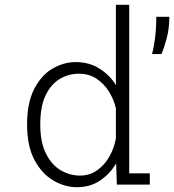

<svg xmlns="http://www.w3.org/2000/svg" viewBox="-20 -770 726 801"><path d="M300.5 11Q251 11 203.2 -16.5Q155.5 -44 124.2 -102Q93 -160 93 -251Q93 -342 123 -399.5Q153 -457 199.5 -484Q246 -511 295.5 -511Q353 -511 396 -483.2Q439 -455.5 463.5 -415V-750H519V-47H605V0H467.5L464.5 -88.5Q440.5 -46.5 399 -17.8Q357.5 11 300.5 11ZM148 -251Q148 -176.5 171.8 -129.2Q195.5 -82 233.2 -59.8Q271 -37.5 313 -37.5Q355 -37.5 386.2 -60.2Q417.5 -83 437.2 -118.5Q457 -154 463.5 -193V-317.5Q455.5 -354 435 -387.2Q414.5 -420.5 383 -441.5Q351.5 -462.5 309 -462.5Q267 -462.5 230.2 -441.2Q193.5 -420 170.8 -373.5Q148 -327 148 -251ZM614 -544.5Q621.5 -569.5 626.8 -611Q632 -652.5 632 -700H686.5Q686.5 -651.5 675.5 -610.2Q664.5 -569 653.5 -544.5Z"/></svg>

Font: Trispace ExtraLight
Style: Regular
Weight: 200
Designer: Tyler Finck
Foundry: Etcetera Type Company
Version: Version 1.210; ttfautohint (v1.8.3)